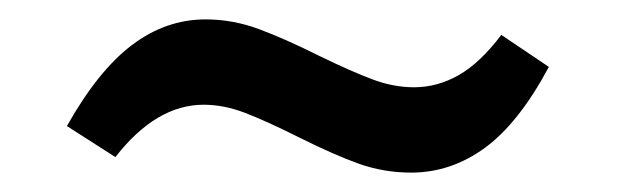

<svg xmlns="http://www.w3.org/2000/svg" viewBox="-20 -455 636 198"><path d="M287 -314Q255 -330 233 -338.5Q211 -347 190 -347Q141 -347 99 -293L49 -325Q81 -382 116 -408.5Q151 -435 192 -435Q220 -435 247 -425Q274 -415 310 -397Q343 -381 364.5 -373Q386 -365 407 -365Q431 -365 453 -377.5Q475 -390 497 -419L546 -386Q515 -328 480 -302.5Q445 -277 404 -277Q376 -277 350.5 -286Q325 -295 287 -314Z"/></svg>

Font: Bitter Pro SemiBold
Style: Regular
Weight: 600
Designer: Sol Matas, and Bitter project Authors
Foundry: Sol Matas
Version: Version 1.010